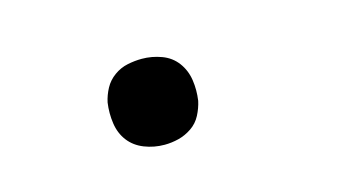

<svg xmlns="http://www.w3.org/2000/svg" viewBox="-36 -262 673 369"><g transform="rotate(-15 300.0 -77.5)"><path d="M257 8Q236 8 217 0.5Q198 -7 186.5 -22Q175 -37 172 -57.5Q169 -78 172 -99Q175 -113 182 -126Q189 -139 201.5 -148Q214 -157 228.5 -160Q243 -163 257 -163Q277 -163 296 -156Q315 -149 326.5 -133.5Q338 -118 341 -98Q344 -78 341 -57Q338 -43 331 -29.5Q324 -16 311.5 -7.5Q299 1 285 4.5Q271 8 257 8Z"/></g></svg>

Font: Iosevka Slab MdExObl
Style: Regular
Weight: 500
Width: 7
Italic angle: -9°
Monospace: yes
Designer: Belleve Invis
Foundry: Belleve Invis
Version: Version 11.1.1; ttfautohint (v1.8.3)